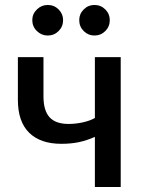

<svg xmlns="http://www.w3.org/2000/svg" viewBox="-20 -753 574 773"><path d="M362 0V-202Q331 -188 299 -181Q267 -174 227 -174Q143 -174 97.5 -218.5Q52 -263 52 -351V-523H155V-365Q155 -308 179.5 -281Q204 -254 256 -254Q285 -254 314 -260.5Q343 -267 362 -278V-523H466V0ZM110 -672Q110 -697 128.5 -715Q147 -733 172 -733Q198 -733 216 -715Q234 -697 234 -672Q234 -646 216 -628Q198 -610 172 -610Q147 -610 128.5 -628Q110 -646 110 -672ZM299 -672Q299 -697 317 -715Q335 -733 360 -733Q386 -733 404 -715Q422 -697 422 -672Q422 -646 404 -628Q386 -610 360 -610Q335 -610 317 -628Q299 -646 299 -672Z"/></svg>

Font: Rising Sun Medium
Style: Regular
Weight: 500
Designer: Matt McInerney, Pablo Impallari, Rodrigo Fuenzalida (Raleway font), Stephen Hutchings (Greek), Cristiano Sobral (main ch
Foundry: The Rising Sun Project Authors
Version: Version 4.327; ttfautohint (v1.8.4.7-5d5b-dirty)